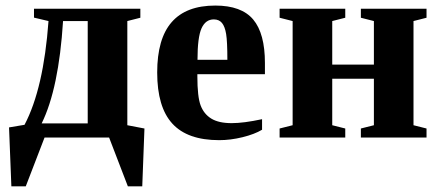

<svg xmlns="http://www.w3.org/2000/svg" viewBox="-20 -490 1566 684"><path d="M101.1 -427.2V-459H480V-426.8L433.6 -415V-43.9L494.6 -32.2L486.8 173.8H435.5L368.7 0H138.7L71.8 173.8H20.5L12.2 -36.1L67.4 -45.4Q135.3 -174.3 152.8 -415ZM128.4 -50.3H292.5V-415H204.6Q189.5 -174.3 128.4 -50.3Z M747.1 -470.2Q840.3 -470.2 882.1 -420.4Q923.8 -370.6 923.8 -265.6V-225.6H683.1V-217.8Q683.1 -145 694.8 -114.3Q706.5 -83.5 732.9 -67.4Q759.3 -51.3 805.2 -51.3Q848.1 -51.3 913.6 -65.4V-27.8Q886.7 -11.7 844 -1.2Q801.3 9.3 760.7 9.3Q647.9 9.3 594 -49.6Q540 -108.4 540 -231.9Q540 -352.1 591.6 -411.1Q643.1 -470.2 747.1 -470.2ZM741.7 -420.9Q712.4 -420.9 698 -389.2Q683.6 -357.4 683.6 -276.9H790Q790 -342.3 785.6 -368.9Q781.2 -395.5 770.8 -408.2Q760.3 -420.9 741.7 -420.9Z M1312 -209.5H1163.6V-43.9L1210 -32.2V0H976.1V-32.2L1022.5 -43.9V-415L976.1 -426.8V-459H1210V-426.8L1163.6 -415V-259.8H1312V-415L1265.6 -426.8V-459H1499.5V-426.8L1453.1 -415V-43.9L1499.5 -32.2V0H1265.6V-32.2L1312 -43.9Z"/></svg>

Font: Liberation Serif
Style: Bold
Weight: 700
Designer: Steve Matteson
Foundry: Ascender Corporation
Version: Version 2.1.5